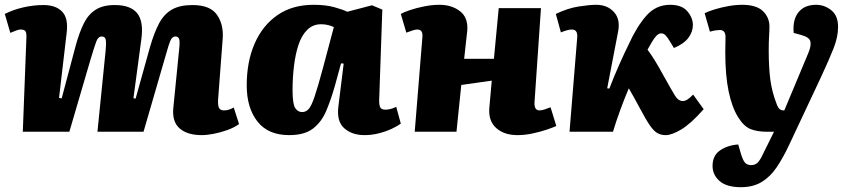

<svg xmlns="http://www.w3.org/2000/svg" viewBox="-24 -549 3546 800"><path d="M416 -337Q419 -366 417 -381.5Q415 -397 400 -397Q385 -397 377 -375.5Q369 -354 352 -297L265 0H71L86 -391Q87 -412 82 -419Q77 -426 62 -426Q52 -426 40 -420.5Q28 -415 19 -412L-4 -491Q32 -509 74 -518.5Q116 -528 157 -528Q208 -528 234.5 -501Q261 -474 254 -414L222 -141L233 -139L292 -361Q307 -415 325.5 -452Q344 -489 374.5 -508.5Q405 -528 454 -528Q520 -528 547.5 -494Q575 -460 565 -386L532 -140L541 -138L601 -353Q618 -412 638.5 -451Q659 -490 692 -509Q725 -528 778 -528Q851 -528 879.5 -488Q908 -448 904 -389L885 -138Q883 -115 887.5 -102Q892 -89 909 -89Q920 -89 929.5 -92Q939 -95 950 -101L972 -32Q951 -17 923 -7Q895 3 866.5 8.5Q838 14 817 14Q757 14 725 -13.5Q693 -41 698 -98L723 -349Q726 -378 722 -387.5Q718 -397 707 -397Q698 -397 691.5 -389Q685 -381 677.5 -356Q670 -331 655 -279L574 0H382Z M1556 -135Q1555 -115 1559.5 -103.5Q1564 -92 1582 -92Q1593 -92 1605.5 -95.5Q1618 -99 1627 -104L1646 -34Q1633 -24 1608.5 -12.5Q1584 -1 1554.5 6.5Q1525 14 1495 14Q1443 14 1410.5 -14.5Q1378 -43 1386 -106L1408 -284L1397 -285L1371 -190Q1355 -134 1335.5 -87.5Q1316 -41 1280.5 -13.5Q1245 14 1181 14Q1093 14 1048.5 -43Q1004 -100 1004 -193Q1004 -292 1037 -367.5Q1070 -443 1132 -486Q1194 -529 1283 -529Q1333 -529 1369 -519Q1405 -509 1423 -500L1526 -527L1569 -509ZM1235 -82Q1250 -82 1261.5 -94Q1273 -106 1286.5 -145.5Q1300 -185 1322 -267L1367 -436Q1360 -440 1345.5 -444Q1331 -448 1314 -448Q1280 -448 1256.5 -425Q1233 -402 1220 -363Q1207 -324 1201 -274.5Q1195 -225 1195 -173Q1195 -116 1206 -99Q1217 -82 1235 -82Z M2025 -213 1898 -195 1878 0H1704L1736 -394Q1739 -426 1715 -426Q1707 -426 1696 -422.5Q1685 -419 1669 -413L1646 -491Q1658 -498 1684.5 -507Q1711 -516 1744 -522.5Q1777 -529 1807 -529Q1858 -529 1892.5 -502.5Q1927 -476 1923 -422Q1920 -393 1916.5 -363.5Q1913 -334 1910 -304H2034L2054 -515H2230L2203 -121Q2202 -89 2224 -89Q2233 -89 2243.5 -92.5Q2254 -96 2270 -102L2294 -24Q2281 -18 2254.5 -9Q2228 0 2195.5 7Q2163 14 2132 14Q2076 14 2043 -16Q2010 -46 2015 -101Z M2506 -181 2515 -180Q2534 -230 2557 -281.5Q2580 -333 2596 -365Q2629 -438 2669 -483.5Q2709 -529 2768 -529Q2817 -529 2840 -502Q2863 -475 2863 -445Q2863 -416 2844 -391Q2825 -366 2784 -349L2767 -377Q2757 -394 2749 -402Q2741 -410 2731 -410Q2718 -410 2706 -394Q2694 -379 2674 -342Q2689 -322 2704.5 -297Q2720 -272 2739 -237Q2773 -176 2787.5 -152Q2802 -128 2821 -128Q2831 -128 2842 -135.5Q2853 -143 2864 -155L2908 -94Q2854 -33 2814.5 -9.5Q2775 14 2750 14Q2730 14 2715 5.5Q2700 -3 2683.5 -27Q2667 -51 2641 -100Q2629 -123 2618.5 -141.5Q2608 -160 2596 -181Q2578 -139 2560.5 -91Q2543 -43 2530 0H2349L2381 -392Q2384 -426 2359 -426Q2349 -426 2337 -422.5Q2325 -419 2313 -414L2292 -491Q2342 -515 2387.5 -522Q2433 -529 2460 -529Q2507 -529 2534.5 -498.5Q2562 -468 2551 -415Z M3263 57Q3239 108 3212.5 147.5Q3186 187 3150 209Q3114 231 3063 231Q3004 231 2974.5 205.5Q2945 180 2945 142Q2945 99 2976.5 77.5Q3008 56 3052 53L3063 91Q3071 118 3080 128.5Q3089 139 3106 139Q3123 139 3133.5 128Q3144 117 3155 93L3201 0H3174Q3130 0 3102.5 -11.5Q3075 -23 3052 -60Q3026 -101 3012 -168Q2998 -235 2998 -331Q2998 -347 2998.5 -363Q2999 -379 2999 -395Q2999 -424 2975 -424Q2970 -424 2958.5 -422.5Q2947 -421 2934 -417L2912 -494Q2928 -502 2954 -510Q2980 -518 3010.5 -523.5Q3041 -529 3068 -529Q3128 -529 3155 -502.5Q3182 -476 3182 -439Q3182 -420 3180.5 -397.5Q3179 -375 3179 -338Q3179 -270 3185.5 -218.5Q3192 -167 3213 -113Q3219 -98 3225.5 -93.5Q3232 -89 3239 -89H3244L3344 -328Q3357 -359 3352.5 -376.5Q3348 -394 3315 -403L3283 -412Q3278 -467 3303 -498Q3328 -529 3377 -529Q3411 -529 3439.5 -506.5Q3468 -484 3468 -437Q3468 -395 3449 -347Q3430 -299 3396 -226Z"/></svg>

Font: Literata 12pt ExtraBold
Style: Italic
Weight: 800
Italic angle: -2°
Designer: Latin by Veronika Burian and Jose Scaglione. Greek by Irene Vlachou. Cyrillic by Vera Evstafieva
Foundry: TypeTogether
Version: Version 3.002